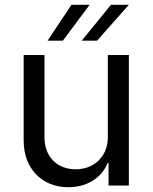

<svg xmlns="http://www.w3.org/2000/svg" viewBox="-20 -776 638 803"><path d="M431 -202C431 -122 374 -68 297 -68C218 -68 166 -121 166 -202V-546H79V-187C79 -72 155 7 265 7C344 7 405 -32 430 -94H434V0H519V-546H431ZM179 -606H243L355 -756H279ZM322 -606H386L519 -756H444Z"/></svg>

Font: Wafeq
Style: Regular
Weight: 400
Designer: Rasmus Andersson & Azza Alameddine
Foundry: Google & TypeTogether
Version: Version 3.000;FEAKit 1.0